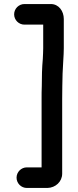

<svg xmlns="http://www.w3.org/2000/svg" viewBox="-20 -777 386 951"><path d="M101 -655H194V-538C194 -524 193 -506 192 -485C188 -441 187 -397 187 -351C186 -330 186 -308 186 -286V52H113C85 52 62 75 62 103C62 131 85 154 113 154H215C255 153 288 123 288 83V-286C288 -329 289 -371 290 -413C291 -450 296 -503 296 -538V-683C296 -722 271 -757 232 -757H101C73 -757 50 -734 50 -706C50 -678 73 -655 101 -655Z"/></svg>

Font: Electronic
Style: UltBlk
Weight: 500
Version: Version 1.011